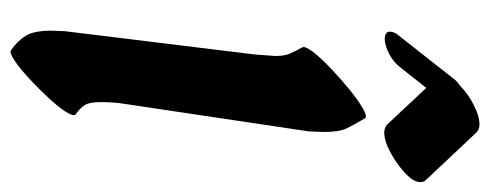

<svg xmlns="http://www.w3.org/2000/svg" viewBox="-314 -652 966 379"><g transform="rotate(90 169.5 -462.0)"><path d="M213 -699Q226 -677 233 -662.5Q240 -648 240 -618L239 -589L183 -214Q182 -204 181.5 -195Q181 -186 181 -179Q181 -156 186.5 -146.5Q192 -137 205 -128Q210 -124 200.5 -109Q191 -94 173 -74.5Q155 -55 135 -36.5Q115 -18 99.5 -7.5Q84 3 79 0Q60 -13 50 -29.5Q40 -46 40 -80L41 -106L87 -481L90 -522Q90 -539 86 -549Q82 -559 73 -575Q70 -581 82 -596.5Q94 -612 114.5 -631.5Q135 -651 156.5 -668.5Q178 -686 194 -695Q210 -704 213 -699ZM226 -742 153 -820 112 -768Q101 -754 84.5 -746Q68 -738 57 -738Q42 -738 42 -748Q42 -757 50 -766L135 -874Q140 -881 148 -886Q164 -902 186.5 -913.5Q209 -925 225 -925Q233 -925 240 -920L336 -818Q339 -814 339 -808Q339 -795 321.5 -778.5Q304 -762 281 -749.5Q258 -737 241 -737Q233 -737 226 -742Z"/></g></svg>

Font: Ga Maamli
Style: Regular
Weight: 400
Designer: Afotey Clement Nii Odai, Ama Asantewa Diaka, David Abbey-Thompson
Foundry: Sorkin Type Co.
Version: Version 1.000; ttfautohint (v1.8.4.7-5d5b)